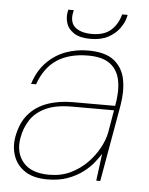

<svg xmlns="http://www.w3.org/2000/svg" viewBox="-50 -710 594 764"><g transform="rotate(5 246.5 -328.0)"><path d="M167 12Q112 12 78.5 -10Q45 -32 32 -68Q19 -104 26 -145Q36 -201 65 -235.5Q94 -270 139.5 -286.5Q185 -303 243 -303H411Q422 -361 414 -403.5Q406 -446 375.5 -469.5Q345 -493 287 -493Q212 -493 163 -461Q114 -429 90 -361H70Q87 -414 119.5 -447.5Q152 -481 194.5 -497Q237 -513 285 -513Q354 -513 389 -485Q424 -457 433 -410.5Q442 -364 432 -306L378 0H362L376 -108Q367 -94 351 -73.5Q335 -53 309.5 -33.5Q284 -14 249 -1Q214 12 167 12ZM173 -7Q221 -7 259 -25.5Q297 -44 325 -73Q353 -102 370.5 -135Q388 -168 393 -197L408 -285H240Q175 -285 135 -266Q95 -247 74.5 -215.5Q54 -184 47 -145Q36 -85 68.5 -46Q101 -7 173 -7ZM290 -560Q247 -560 223.5 -575.5Q200 -591 193 -613.5Q186 -636 190 -658L192 -668H214Q202 -623 224.5 -601.5Q247 -580 294 -580Q343 -580 370 -604.5Q397 -629 407 -668H429L427 -659Q422 -637 405.5 -614Q389 -591 360.5 -575.5Q332 -560 290 -560Z"/></g></svg>

Font: DM Sans 18pt Thin
Style: Italic
Weight: 250
Italic angle: -10°
Designer: Colophon Foundry, Jonny Pinhorn
Foundry: Colophon Foundry
Version: Version 4.004;gftools[0.9.30]